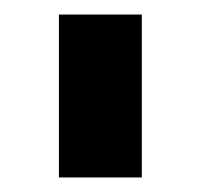

<svg xmlns="http://www.w3.org/2000/svg" viewBox="-20 -743 275 264"><path d="M175 -499H61V-723H175Z"/></svg>

Font: Raleway
Style: Bold
Weight: 700
Designer: Matt McInerney, Pablo Impallari, Rodrigo Fuenzalida
Foundry: Matt McInerney, Pablo Impallari, Rodrigo Fuenzalida
Version: Version 3.000